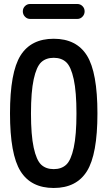

<svg xmlns="http://www.w3.org/2000/svg" viewBox="-20 -935 540 965"><path d="M131.8 -915H368.2Q383.8 -915 394.5 -904.3Q405.3 -893.6 405.3 -877.9Q405.3 -862.3 394.5 -851.1Q383.8 -839.8 368.2 -839.8H131.8Q116.2 -839.8 105.5 -851.1Q94.7 -862.3 94.7 -877.9Q94.7 -893.6 105.5 -904.3Q116.2 -915 131.8 -915ZM313 -622.1Q289.1 -644.5 250 -644.5Q210.9 -644.5 187 -622.1Q163.1 -599.6 149.4 -536.6Q135.7 -473.6 135.7 -364.7Q135.7 -255.9 149.4 -192.9Q163.1 -129.9 187 -107.4Q210.9 -85 250 -85Q289.1 -85 313 -107.4Q336.9 -129.9 350.6 -192.9Q364.3 -255.9 364.3 -364.7Q364.3 -473.6 350.6 -536.6Q336.9 -599.6 313 -622.1ZM417 -74.7Q364.3 9.8 250 9.8Q135.7 9.8 83 -74.7Q30.3 -159.2 30.3 -365.2Q30.3 -571.3 83 -655.8Q135.7 -740.2 250 -740.2Q364.3 -740.2 417 -655.8Q469.7 -571.3 469.7 -365.2Q469.7 -159.2 417 -74.7Z"/></svg>

Font: Rounded Mgen+ 1m medium
Style: Regular
Weight: 500
Designer: [Source Han Sans]
Ryoko NISHIZUKA  (kana & ideographs); Paul D. Hunt (Latin, Greek & Cyrillic); Wenlong ZHANG  (bopomofo
Version: Version 1.059.20150602